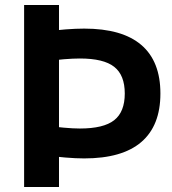

<svg xmlns="http://www.w3.org/2000/svg" viewBox="-20 -750 691 770"><path d="M317.6 -114.7Q283.6 -114.7 242.5 -118.2Q201.3 -121.7 146.7 -128.7L148 -248Q199.3 -241.3 236 -238Q272.7 -234.6 300.3 -234.6Q395.7 -234.6 438 -268Q480.4 -301.3 480.4 -375Q480.4 -448.7 438 -482Q395.7 -515.4 300.3 -515.4Q272.7 -515.4 236 -512.4Q199.3 -509.4 148 -502L146.7 -621.3Q201.3 -629 242.5 -632.1Q283.6 -635.3 317.6 -635.3Q470 -635.3 546.6 -569.8Q623.3 -504.3 623.3 -375Q623.3 -246 546.6 -180.3Q470 -114.7 317.6 -114.7ZM76.7 0V-730H216.6V0Z"/></svg>

Font: M PLUS 2 Thin
Style: Regular
Weight: 100
Designer: Coji Morishita
Foundry: UNDERFOREST DESIGN
Version: Version 1.001